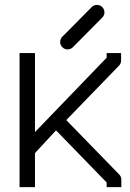

<svg xmlns="http://www.w3.org/2000/svg" viewBox="-20 -814 532 785"><path d="M226 -642Q226 -655 235 -664L355 -785Q364 -794 376 -794Q389 -794 398 -785Q407 -776 407 -763Q407 -751 398 -742L278 -621Q269 -612 256 -612Q244 -612 235 -621Q226 -630 226 -642ZM123 -188V-49H60V-597H123V-274L416 -578V-597H475V-566Q475 -554 466 -545L251 -323L467 -101Q476 -92 476 -80V-49H416V-68L209 -281Z"/></svg>

Font: IBM 3270 Semi-Condensed
Style: Condensed
Weight: 400
Monospace: yes
Version: Version 2.3.1